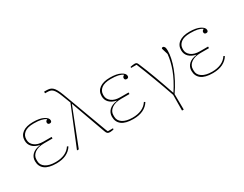

<svg xmlns="http://www.w3.org/2000/svg" viewBox="-96 -1341 2707 2133"><g transform="rotate(-30 1257.5 -274.0)"><path d="M256 12Q156 12 108 -25Q60 -62 60 -129Q60 -180 95 -213.5Q130 -247 196 -255V-258Q139 -270 107 -302.5Q75 -335 75 -385Q75 -448 123 -483Q171 -518 257 -518Q342 -518 390.5 -493Q439 -468 439 -436Q439 -410 413 -410Q387 -410 387 -436Q387 -446 393.5 -453.5Q400 -461 410 -465V-467Q386 -484 350 -492Q314 -500 257 -500Q176 -500 137 -469Q98 -438 98 -391V-379Q98 -334 138 -302.5Q178 -271 250 -271H355V-251H248Q171 -251 127 -219Q83 -187 83 -138V-117Q83 -67 128.5 -36.5Q174 -6 256 -6Q322 -6 371.5 -28Q421 -50 450 -95L464 -86Q435 -39 383 -13.5Q331 12 256 12Z M727 -497 685 -606Q670 -645 656.5 -669Q643 -693 629 -706Q615 -719 598 -723Q581 -727 557 -727H534V-748H559Q586 -748 605.5 -743Q625 -738 641.5 -723Q658 -708 672.5 -681.5Q687 -655 703 -613L915 -40Q921 -25 927 -13H993V0Q985 3 972.5 5.5Q960 8 945 8Q924 8 913 -0.5Q902 -9 894 -33L735 -475H733L547 0H524Z M1243 12Q1143 12 1095 -25Q1047 -62 1047 -129Q1047 -180 1082 -213.5Q1117 -247 1183 -255V-258Q1126 -270 1094 -302.5Q1062 -335 1062 -385Q1062 -448 1110 -483Q1158 -518 1244 -518Q1329 -518 1377.5 -493Q1426 -468 1426 -436Q1426 -410 1400 -410Q1374 -410 1374 -436Q1374 -446 1380.5 -453.5Q1387 -461 1397 -465V-467Q1373 -484 1337 -492Q1301 -500 1244 -500Q1163 -500 1124 -469Q1085 -438 1085 -391V-379Q1085 -334 1125 -302.5Q1165 -271 1237 -271H1342V-251H1235Q1158 -251 1114 -219Q1070 -187 1070 -138V-117Q1070 -67 1115.5 -36.5Q1161 -6 1243 -6Q1309 -6 1358.5 -28Q1408 -50 1437 -95L1451 -86Q1422 -39 1370 -13.5Q1318 12 1243 12Z M1758 0Q1737 -62 1713.5 -127Q1690 -192 1666 -256Q1642 -320 1618.5 -380Q1595 -440 1573 -493H1503V-506Q1514 -509 1529 -511.5Q1544 -514 1559 -514Q1574 -514 1582 -508.5Q1590 -503 1596 -489Q1617 -440 1639.5 -383Q1662 -326 1684.5 -265Q1707 -204 1729 -141.5Q1751 -79 1771 -20H1773Q1850 -138 1886.5 -237.5Q1923 -337 1931 -425L1907 -505Q1907 -518 1923 -518Q1935 -518 1943.5 -504Q1952 -490 1952 -457Q1952 -413 1940.5 -359Q1929 -305 1907 -246Q1885 -187 1852 -124.5Q1819 -62 1776 0L1778 200H1756Z M2263 12Q2163 12 2115 -25Q2067 -62 2067 -129Q2067 -180 2102 -213.5Q2137 -247 2203 -255V-258Q2146 -270 2114 -302.5Q2082 -335 2082 -385Q2082 -448 2130 -483Q2178 -518 2264 -518Q2349 -518 2397.5 -493Q2446 -468 2446 -436Q2446 -410 2420 -410Q2394 -410 2394 -436Q2394 -446 2400.5 -453.5Q2407 -461 2417 -465V-467Q2393 -484 2357 -492Q2321 -500 2264 -500Q2183 -500 2144 -469Q2105 -438 2105 -391V-379Q2105 -334 2145 -302.5Q2185 -271 2257 -271H2362V-251H2255Q2178 -251 2134 -219Q2090 -187 2090 -138V-117Q2090 -67 2135.5 -36.5Q2181 -6 2263 -6Q2329 -6 2378.5 -28Q2428 -50 2457 -95L2471 -86Q2442 -39 2390 -13.5Q2338 12 2263 12Z"/></g></svg>

Font: IBM Plex Serif Thin
Style: Regular
Weight: 100
Designer: Mike Abbink, Paul van der Laan, Pieter van Rosmalen
Foundry: Bold Monday
Version: Version 3.001